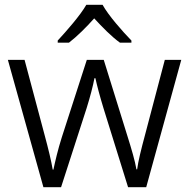

<svg xmlns="http://www.w3.org/2000/svg" viewBox="-20 -785 792 805"><path d="M410 -765H342C317 -721 259 -655 222 -615V-606H269C304 -633 342 -671 375 -708C409 -671 447 -632 483 -606H531V-615C493 -654 434 -721 410 -765ZM414 -331 517 0H593L740 -534H671L588 -219C572 -160 559 -107 555 -75H552C546 -111 531 -161 516 -209L415 -534H344L239 -209C223 -159 211 -107 204 -74H201C195 -110 183 -160 167 -219L83 -534H13L162 0H236L343 -331C358 -379 370 -425 376 -457H380C387 -425 399 -380 414 -331Z"/></svg>

Font: Noto Sans Syriac Light
Style: Regular
Weight: 300
Designer: Patrick Giasson and the Monotype Design Team
Foundry: Monotype Imaging Inc.
Version: Version 3.000